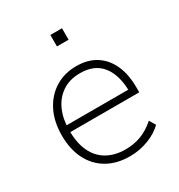

<svg xmlns="http://www.w3.org/2000/svg" viewBox="-165 -794 853 914"><g transform="rotate(-30 261.5 -337.0)"><path d="M286 8Q214 8 162 -22Q110 -52 81.5 -107.5Q53 -163 53 -240Q53 -316 81.5 -372.5Q110 -429 160.5 -460.5Q211 -492 277 -492Q340 -492 384 -464Q428 -436 451.5 -384.5Q475 -333 475 -260V-234H80V-271H453L436 -259Q436 -350 396 -402Q356 -454 276 -454Q218 -454 177.5 -426.5Q137 -399 116.5 -352Q96 -305 96 -245V-240Q96 -174 118 -127Q140 -80 182.5 -55.5Q225 -31 284 -31Q329 -31 368.5 -45.5Q408 -60 447 -94L467 -60Q436 -29 387 -10.5Q338 8 286 8ZM245 -619V-682H309V-619Z"/></g></svg>

Font: Nunito Sans 12pt ExtraLight 12pt ExtraLight
Style: Regular
Weight: 250
Version: Version 3.101;gftools[0.9.27]